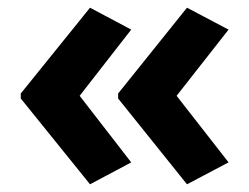

<svg xmlns="http://www.w3.org/2000/svg" viewBox="-20 -530 648 499"><path d="M34 -287 214 -510 321 -453 187 -281 321 -108 214 -51 34 -274ZM287 -287 466 -510 574 -453 439 -281 574 -108 466 -51 287 -274Z"/></svg>

Font: Noto Sans Hebrew Thin
Style: Bold
Weight: 700
Version: Version 3.001